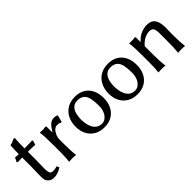

<svg xmlns="http://www.w3.org/2000/svg" viewBox="102 -1507 2358 2358"><g transform="rotate(-45 1281.5 -328.0)"><path d="M16.6 -445.3Q25.4 -454.1 43 -495.1L44.9 -497.1H47.9Q77.1 -494.1 105.5 -494.1Q105.5 -566.4 110.4 -637.7V-643.6L113.3 -644.5Q140.6 -648.4 156.2 -656.7Q171.9 -665 195.3 -673.8H197.3Q210.9 -673.8 210.9 -658.2Q205.1 -591.8 205.1 -494.1H254.9Q289.1 -494.1 335.9 -497.1H337.9L346.7 -486.3L337.9 -460.9L331.1 -432.6H328.1Q295.9 -435.5 245.1 -435.5H205.1V-294.9L202.1 -141.6Q202.1 -55.7 237.3 -51.8Q252 -48.8 272.5 -48.8Q293 -48.8 328.1 -60.5L344.7 -27.3Q275.4 18.6 207 18.6Q166 18.6 133.8 -9.8Q101.6 -38.1 101.6 -95.7L105.5 -282.2V-435.5Q72.3 -435.5 28.3 -432.6H26.4Z M475.6 -489.3V-498H479.5Q493.2 -496.1 520 -496.1Q546.9 -496.1 573.2 -501H574.2Q585 -501 585.9 -486.3V-388.7Q623 -450.2 653.8 -478Q684.6 -505.9 731.4 -505.9Q746.1 -505.9 773.4 -498H774.4L781.2 -490.2L757.8 -400.4H742.2Q731.4 -411.1 717.3 -412.6Q703.1 -414.1 687 -414.1Q670.9 -414.1 653.3 -404.3Q635.7 -394.5 620.6 -371.1Q605.5 -347.7 595.7 -323.2Q585.9 -298.8 585.9 -263.7V-204.1Q585.9 -69.3 595.7 2V10.7Q576.2 6.8 536.1 6.8Q497.1 6.8 477.5 10.7V2Q485.4 -58.6 485.4 -160.2V-266.6Q485.4 -427.7 475.6 -489.3Z M866.2 -106Q836.9 -163.1 836.9 -239.7Q836.9 -316.4 867.7 -377.4Q898.4 -438.5 955.6 -472.2Q1012.7 -505.9 1089.8 -505.9Q1167 -505.9 1221.2 -473.1Q1275.4 -440.4 1303.7 -381.3Q1332 -322.3 1332 -244.1Q1332 -166 1302.2 -106.9Q1272.5 -47.9 1217.3 -14.6Q1162.1 18.6 1084.5 18.6Q1006.8 18.6 951.2 -15.1Q895.5 -48.8 866.2 -106ZM976.6 -109.4Q1014.6 -35.2 1094.7 -35.2Q1131.8 -35.2 1160.2 -59.6Q1222.7 -112.3 1222.7 -221.7Q1222.7 -292 1211.9 -343.8Q1189.5 -452.1 1081.1 -452.1Q1029.3 -452.1 999.5 -422.9Q969.7 -393.6 958 -347.7Q946.3 -301.8 946.3 -260.3Q946.3 -218.8 953.1 -180.7Q960 -142.6 976.6 -109.4Z M1440.4 -106Q1411.1 -163.1 1411.1 -239.7Q1411.1 -316.4 1441.9 -377.4Q1472.7 -438.5 1529.8 -472.2Q1586.9 -505.9 1664.1 -505.9Q1741.2 -505.9 1795.4 -473.1Q1849.6 -440.4 1877.9 -381.3Q1906.2 -322.3 1906.2 -244.1Q1906.2 -166 1876.5 -106.9Q1846.7 -47.9 1791.5 -14.6Q1736.3 18.6 1658.7 18.6Q1581.1 18.6 1525.4 -15.1Q1469.7 -48.8 1440.4 -106ZM1550.8 -109.4Q1588.9 -35.2 1668.9 -35.2Q1706.1 -35.2 1734.4 -59.6Q1796.9 -112.3 1796.9 -221.7Q1796.9 -292 1786.1 -343.8Q1763.7 -452.1 1655.3 -452.1Q1603.5 -452.1 1573.7 -422.9Q1543.9 -393.6 1532.2 -347.7Q1520.5 -301.8 1520.5 -260.3Q1520.5 -218.8 1527.3 -180.7Q1534.2 -142.6 1550.8 -109.4Z M2026.4 -489.3V-498H2030.3Q2043.9 -496.1 2071.3 -496.1Q2098.6 -496.1 2125 -501H2126Q2135.7 -501 2136.7 -486.3V-409.2Q2202.1 -481.4 2279.3 -498Q2312.5 -505.9 2334 -505.9Q2414.1 -505.9 2447.3 -458.5Q2480.5 -411.1 2480.5 -320.3L2478.5 -204.1Q2478.5 -69.3 2488.3 2V10.7Q2468.8 6.8 2428.7 6.8Q2389.6 6.8 2370.1 10.7V2Q2377.9 -59.6 2377.9 -204.1V-317.4Q2377.9 -386.7 2360.4 -407.7Q2342.8 -428.7 2305.7 -428.7Q2268.6 -428.7 2224.1 -408.2Q2179.7 -387.7 2136.7 -337.9V-204.1Q2136.7 -76.2 2147.5 2V10.7Q2127.9 6.8 2085.9 6.8Q2047.9 6.8 2028.3 10.7V2Q2036.1 -58.6 2036.1 -160.2V-266.6Q2036.1 -427.7 2026.4 -489.3Z"/></g></svg>

Font: GenEi LateGo v2
Style: Medium
Weight: 500
Designer: o_tamon (Modified)
Foundry: o_tamon / Adobe Systems Incorporated / FONT 910 / Philipp H. Poll
Version: Version 2.1;Original Version 1.004